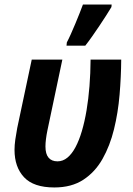

<svg xmlns="http://www.w3.org/2000/svg" viewBox="-20 -804 575 833"><path d="M215.8 9.3Q126 9.3 84.5 -34.9Q43 -79.1 43 -153.8Q43 -174.3 46.4 -198.5Q49.8 -222.7 54.7 -248.5L117.7 -545.4H250.5L185.5 -237.3Q181.6 -218.3 179.4 -200.4Q177.2 -182.6 177.2 -168.5Q177.2 -135.7 190.7 -119.9Q204.1 -104 229.5 -104Q252.9 -104 272.5 -120.1Q292 -136.2 307.6 -165.5Q323.2 -194.8 335.2 -235.4Q347.2 -275.9 355.5 -325.2Q363.8 -374.5 368.2 -430.2Q372.6 -485.8 373 -545.4H505.9Q505.4 -471.2 498.8 -393.1Q492.2 -314.9 474.6 -243.2Q457 -171.4 424.8 -114.5Q392.6 -57.6 341.6 -24.2Q290.5 9.3 215.8 9.3ZM268.6 -606 270 -620.1Q277.8 -634.8 287.4 -656.2Q296.9 -677.7 306.9 -701.4Q316.9 -725.1 325.4 -746.8Q334 -768.6 339.8 -784.2H464.4L463.4 -773.4Q453.6 -756.8 439.9 -735.6Q426.3 -714.4 410.9 -691.4Q395.5 -668.5 380.1 -646.5Q364.7 -624.5 350.1 -606Z"/></svg>

Font: Open Sans SemiCondensed
Style: Bold Italic
Weight: 700
Width: 4
Italic angle: -12°
Designer: Monotype Design Team
Foundry: Monotype Imaging Inc.
Version: Version 3.003